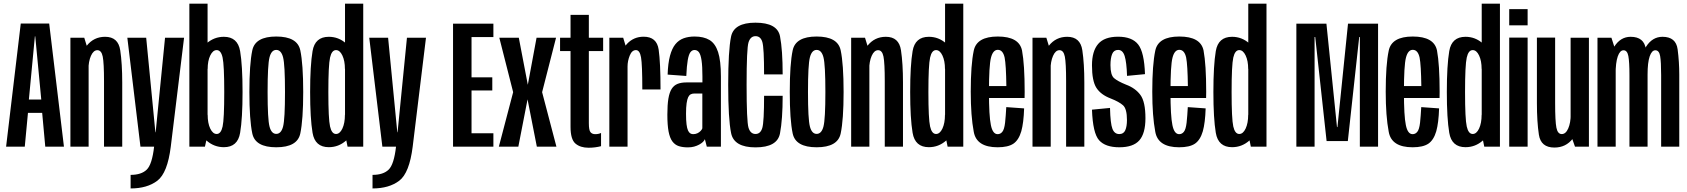

<svg xmlns="http://www.w3.org/2000/svg" viewBox="-20 -805 9262 1054"><path d="M13.5 0H116L133.5 -185.5H211.5L228.5 0H331L250 -676H94ZM138.5 -258.5 171.5 -605.5H173.5L206.5 -258.5Z M366.5 0H466.5V-520L442.5 -598H366.5ZM551 0H651V-352.5Q651 -455.5 640 -529.2Q629 -603 557 -603Q495 -603 456.2 -554Q417.5 -505 417.5 -436.5L465.5 -421.5Q465.5 -467.5 479.2 -498.5Q493 -529.5 514.5 -529.5Q537 -529.5 544 -494.2Q551 -459 551 -359.5Z M751 0H917.5L990.5 -598H886L834.5 -79H833L782.5 -598H679ZM697 229.5Q788 229.5 843.8 187Q899.5 144.5 917.5 0H826Q815 97.5 785.5 126.2Q756 155 697 155Z M1019.5 0H1105L1119.5 -65V-785H1019.5ZM1209 3Q1285 3 1298.2 -76Q1311.5 -155 1311.5 -300Q1311.5 -445.5 1298.2 -524.2Q1285 -603 1209 -603Q1155.5 -603 1114.2 -566.8Q1073 -530.5 1073 -469.5L1120 -426.5Q1120 -471 1134.2 -500.5Q1148.5 -530 1169.5 -530Q1193 -530 1202 -488.8Q1211 -447.5 1211 -300Q1211 -151.5 1202 -110.5Q1193 -69.5 1169.5 -69.5Q1148.5 -69.5 1134.2 -99Q1120 -128.5 1120 -175L1073 -130Q1073 -69 1114.2 -33Q1155.5 3 1209 3Z M1496.5 3.5Q1612.5 3.5 1628.5 -72.2Q1644.5 -148 1644.5 -300Q1644.5 -453 1628.5 -528.8Q1612.5 -604.5 1496.5 -604.5Q1381 -604.5 1365 -528.8Q1349 -453 1349 -300Q1349 -148 1365 -72.2Q1381 3.5 1496.5 3.5ZM1496.5 -70Q1470 -70 1459.5 -110.5Q1449 -151 1449 -300Q1449 -449.5 1459.5 -490.2Q1470 -531 1496.5 -531Q1523.5 -531 1534 -490.2Q1544.5 -449.5 1544.5 -300Q1544.5 -151 1534 -110.5Q1523.5 -70 1496.5 -70Z M1888 0H1974V-785H1874V-69ZM1785 3Q1838.5 3 1879.5 -33Q1920.5 -69 1920.5 -130L1873.5 -175Q1873.5 -129 1859.5 -99.2Q1845.5 -69.5 1824.5 -69.5Q1801 -69.5 1791.8 -110.8Q1782.5 -152 1782.5 -300Q1782.5 -447.5 1791.8 -488.8Q1801 -530 1824.5 -530Q1845.5 -530 1859.5 -500.5Q1873.5 -471 1873.5 -426.5L1920.5 -469.5Q1920.5 -530.5 1879.5 -566.8Q1838.5 -603 1785 -603Q1709 -603 1695.8 -524.5Q1682.5 -446 1682.5 -300Q1682.5 -155 1695.8 -76Q1709 3 1785 3Z M2079 0H2245.5L2318.5 -598H2214L2162.5 -79H2161L2110.5 -598H2007ZM2025 229.5Q2116 229.5 2171.8 187Q2227.5 144.5 2245.5 0H2154Q2143 97.5 2113.5 126.2Q2084 155 2025 155Z M2467 0H2688.5V-73.5H2568.5V-308.5H2682.5V-380.5H2568.5V-601.5H2688.5V-675H2467Z M2718.5 0H2825.5L2876 -259.5L2927 0H3034.5L2956 -299L3032.5 -598H2925.5L2877.5 -339.5L2828 -598H2721L2797 -299Z M3211 6Q3246.5 6 3279.5 -2.5V-75Q3265.5 -68.5 3247.5 -68.5Q3230.5 -68.5 3221.5 -79.5Q3212.5 -90.5 3212.5 -129V-524.5H3291V-598H3212.5V-723.5H3112V-598H3054.5V-524.5H3112V-108.5Q3112 -40 3138.8 -17Q3165.5 6 3211 6Z M3506 -314H3606Q3606 -461.5 3595.8 -532.5Q3585.5 -603.5 3513.5 -603.5Q3459.5 -603.5 3423.2 -565.5Q3387 -527.5 3387 -455L3425 -440Q3425 -470 3437 -500Q3449 -530 3471 -530Q3492 -530 3499 -490.2Q3506 -450.5 3506 -314ZM3325 0H3425V-518.5L3401 -598H3325Z M3756.5 4Q3775 4 3790.5 -0.2Q3806 -4.5 3818.2 -11.2Q3830.5 -18 3838.5 -25.5Q3846.5 -33 3849.5 -41L3860 0H3937.5V-385Q3937.5 -472 3922 -519.2Q3906.5 -566.5 3874.8 -585.5Q3843 -604.5 3793 -604.5Q3759.5 -604.5 3732.8 -594.8Q3706 -585 3687.5 -562.2Q3669 -539.5 3658 -498.8Q3647 -458 3645 -395.5L3747.5 -388Q3750 -444.5 3755.5 -475.5Q3761 -506.5 3770.2 -518.5Q3779.5 -530.5 3792.5 -530.5Q3808 -530.5 3817.2 -517.8Q3826.5 -505 3831.2 -473.5Q3836 -442 3836 -385.5V-352.5H3747.5Q3719.5 -352.5 3699.5 -344.5Q3679.5 -336.5 3667.2 -317.2Q3655 -298 3649.2 -263.8Q3643.5 -229.5 3643.5 -175.5Q3643.5 -118.5 3650.2 -83Q3657 -47.5 3671.2 -28.5Q3685.5 -9.5 3706.5 -2.8Q3727.5 4 3756.5 4ZM3785 -68.5Q3776.5 -68.5 3769.2 -73Q3762 -77.5 3756.8 -89Q3751.5 -100.5 3748.8 -122.5Q3746 -144.5 3746 -180.5Q3746 -216 3749.2 -238.2Q3752.5 -260.5 3758 -271.8Q3763.5 -283 3771.8 -287.2Q3780 -291.5 3790 -291.5H3835.5V-100.5Q3833.5 -94 3826.2 -86.2Q3819 -78.5 3808.5 -73.5Q3798 -68.5 3785 -68.5Z M4127.5 4Q4247 4 4261.8 -72.5Q4276.5 -149 4276.5 -279H4174.5Q4174.5 -136.5 4164.8 -103Q4155 -69.5 4127.5 -69.5Q4099.5 -69.5 4089 -104Q4078.5 -138.5 4078.5 -339.5Q4078.5 -539.5 4089.2 -573Q4100 -606.5 4127.5 -606.5Q4155.5 -606.5 4165 -574.2Q4174.5 -542 4174.5 -396.5H4276.5Q4276.5 -530.5 4262 -605.5Q4247.5 -680.5 4127 -680.5Q4009 -680.5 3993.2 -604Q3977.5 -527.5 3977.5 -339.5Q3977.5 -152 3993.5 -74Q4009.5 4 4127.5 4Z M4463 3.5Q4579 3.5 4595 -72.2Q4611 -148 4611 -300Q4611 -453 4595 -528.8Q4579 -604.5 4463 -604.5Q4347.5 -604.5 4331.5 -528.8Q4315.5 -453 4315.5 -300Q4315.5 -148 4331.5 -72.2Q4347.5 3.5 4463 3.5ZM4463 -70Q4436.5 -70 4426 -110.5Q4415.5 -151 4415.5 -300Q4415.5 -449.5 4426 -490.2Q4436.5 -531 4463 -531Q4490 -531 4500.5 -490.2Q4511 -449.5 4511 -300Q4511 -151 4500.5 -110.5Q4490 -70 4463 -70Z M4652.5 0H4752.5V-520L4728.5 -598H4652.5ZM4837 0H4937V-352.5Q4937 -455.5 4926 -529.2Q4915 -603 4843 -603Q4781 -603 4742.2 -554Q4703.5 -505 4703.5 -436.5L4751.5 -421.5Q4751.5 -467.5 4765.2 -498.5Q4779 -529.5 4800.5 -529.5Q4823 -529.5 4830 -494.2Q4837 -459 4837 -359.5Z M5182 0H5268V-785H5168V-69ZM5079 3Q5132.5 3 5173.5 -33Q5214.5 -69 5214.5 -130L5167.5 -175Q5167.5 -129 5153.5 -99.2Q5139.5 -69.5 5118.5 -69.5Q5095 -69.5 5085.8 -110.8Q5076.5 -152 5076.5 -300Q5076.5 -447.5 5085.8 -488.8Q5095 -530 5118.5 -530Q5139.5 -530 5153.5 -500.5Q5167.5 -471 5167.5 -426.5L5214.5 -469.5Q5214.5 -530.5 5173.5 -566.8Q5132.5 -603 5079 -603Q5003 -603 4989.8 -524.5Q4976.5 -446 4976.5 -300Q4976.5 -155 4989.8 -76Q5003 3 5079 3Z M5456.5 3.5V-68.5Q5429.5 -68.5 5419.5 -118.5Q5409 -168 5409 -301Q5409 -445 5420 -488Q5431 -531.5 5457.5 -531.5Q5485.5 -531.5 5495 -489Q5503 -449 5504.5 -332.5H5399V-267H5604.5Q5605 -283.5 5605 -301Q5605 -450.5 5590.5 -528Q5574.5 -604.5 5457.5 -604.5Q5341.5 -604.5 5325.5 -527Q5309 -449.5 5309 -301.5Q5309 -168 5325.5 -81.5Q5340.5 3.5 5456.5 3.5ZM5456.5 -68.5V3.5Q5514 3.5 5543.5 -16.5Q5572.5 -36.5 5586.5 -84.5Q5599.5 -131 5602 -210L5504 -217Q5501.5 -170 5497.5 -131.5Q5493 -93.5 5482 -81Q5472 -68.5 5456.5 -68.5Z M5648 0H5748V-520L5724 -598H5648ZM5832.5 0H5932.5V-352.5Q5932.5 -455.5 5921.5 -529.2Q5910.5 -603 5838.5 -603Q5776.5 -603 5737.8 -554Q5699 -505 5699 -436.5L5747 -421.5Q5747 -467.5 5760.8 -498.5Q5774.5 -529.5 5796 -529.5Q5818.5 -529.5 5825.5 -494.2Q5832.5 -459 5832.5 -359.5Z M6124.5 3.5Q6201 3.5 6234.5 -34.5Q6268 -72.5 6268 -156Q6268 -246.5 6240.2 -284Q6212.5 -321.5 6161 -340.5Q6115.5 -359 6095.8 -376Q6076 -393 6076 -447.5Q6076 -486 6085.2 -508.5Q6094.5 -531 6118 -531Q6143.5 -531 6154 -497.2Q6164.5 -463.5 6167 -388.5L6265.5 -398Q6261.5 -518.5 6228 -561Q6194.5 -603.5 6118 -603.5Q6042.5 -603.5 6008.5 -563.8Q5974.5 -524 5974.5 -446.5Q5974.5 -360.5 5998.8 -322.8Q6023 -285 6077 -264.5Q6124 -246 6145.2 -226.8Q6166.5 -207.5 6166.5 -146Q6166.5 -110.5 6157.2 -89.8Q6148 -69 6124.5 -69Q6098 -69 6086.8 -97.8Q6075.5 -126.5 6073.5 -212.5L5974.5 -203Q5979 -74 6013.5 -35.2Q6048 3.5 6124.5 3.5Z M6453 3.5V-68.5Q6426 -68.5 6416 -118.5Q6405.5 -168 6405.5 -301Q6405.5 -445 6416.5 -488Q6427.5 -531.5 6454 -531.5Q6482 -531.5 6491.5 -489Q6499.5 -449 6501 -332.5H6395.5V-267H6601Q6601.5 -283.5 6601.5 -301Q6601.5 -450.5 6587 -528Q6571 -604.5 6454 -604.5Q6338 -604.5 6322 -527Q6305.5 -449.5 6305.5 -301.5Q6305.5 -168 6322 -81.5Q6337 3.5 6453 3.5ZM6453 -68.5V3.5Q6510.5 3.5 6540 -16.5Q6569 -36.5 6583 -84.5Q6596 -131 6598.5 -210L6500.5 -217Q6498 -170 6494 -131.5Q6489.5 -93.5 6478.5 -81Q6468.5 -68.5 6453 -68.5Z M6846.5 0H6932.5V-785H6832.5V-69ZM6743.5 3Q6797 3 6838 -33Q6879 -69 6879 -130L6832 -175Q6832 -129 6818 -99.2Q6804 -69.5 6783 -69.5Q6759.5 -69.5 6750.2 -110.8Q6741 -152 6741 -300Q6741 -447.5 6750.2 -488.8Q6759.5 -530 6783 -530Q6804 -530 6818 -500.5Q6832 -471 6832 -426.5L6879 -469.5Q6879 -530.5 6838 -566.8Q6797 -603 6743.5 -603Q6667.5 -603 6654.2 -524.5Q6641 -446 6641 -300Q6641 -155 6654.2 -76Q6667.5 3 6743.5 3Z M7096.5 0H7196.5V-602H7200L7262.5 -30.5H7379L7441.5 -602H7445V0H7545V-675H7380L7322 -107.5H7319.5L7261.5 -675H7096.5Z M7734.5 3.5V-68.5Q7707.5 -68.5 7697.5 -118.5Q7687 -168 7687 -301Q7687 -445 7698 -488Q7709 -531.5 7735.5 -531.5Q7763.5 -531.5 7773 -489Q7781 -449 7782.5 -332.5H7677V-267H7882.5Q7883 -283.5 7883 -301Q7883 -450.5 7868.5 -528Q7852.5 -604.5 7735.5 -604.5Q7619.5 -604.5 7603.5 -527Q7587 -449.5 7587 -301.5Q7587 -168 7603.5 -81.5Q7618.5 3.5 7734.5 3.5ZM7734.5 -68.5V3.5Q7792 3.5 7821.5 -16.5Q7850.5 -36.5 7864.5 -84.5Q7877.5 -131 7880 -210L7782 -217Q7779.5 -170 7775.5 -131.5Q7771 -93.5 7760 -81Q7750 -68.5 7734.5 -68.5Z M8128 0H8214V-785H8114V-69ZM8025 3Q8078.5 3 8119.5 -33Q8160.5 -69 8160.5 -130L8113.5 -175Q8113.5 -129 8099.5 -99.2Q8085.5 -69.5 8064.5 -69.5Q8041 -69.5 8031.8 -110.8Q8022.5 -152 8022.5 -300Q8022.5 -447.5 8031.8 -488.8Q8041 -530 8064.5 -530Q8085.5 -530 8099.5 -500.5Q8113.5 -471 8113.5 -426.5L8160.5 -469.5Q8160.5 -530.5 8119.5 -566.8Q8078.5 -603 8025 -603Q7949 -603 7935.8 -524.5Q7922.5 -446 7922.5 -300Q7922.5 -155 7935.8 -76Q7949 3 8025 3Z M8265 0H8366V-598.5H8265ZM8265 -755V-666H8366V-755Z M8626 0H8702.5V-598H8602V-68ZM8517 -598.5H8417V-239Q8417 -136.5 8427.8 -65.8Q8438.5 5 8513 5Q8576.5 5 8614.2 -44.5Q8652 -94 8652 -162L8602.5 -177Q8602.5 -131 8589 -100Q8575.5 -69 8553.5 -69Q8531 -69 8524 -104Q8517 -139 8517 -239.5Z M8749.5 0H8849.5V-525L8826 -598H8749.5ZM8925 0H9024.5V-395Q9024.5 -466 9015.2 -534.5Q9006 -603 8931.5 -603Q8875.5 -603 8841 -548Q8806.5 -493 8806.5 -432.5L8849 -396.5Q8849 -461.5 8860.8 -495.2Q8872.5 -529 8892.5 -529Q8913 -529 8919 -497.2Q8925 -465.5 8925 -392ZM9099 0H9198.5V-395Q9198.5 -465 9189.5 -534Q9180.5 -603 9106.5 -603Q9050.5 -603 9015.8 -548Q8981 -493 8981 -432.5L9024.5 -396.5Q9024.5 -461.5 9036 -495.2Q9047.5 -529 9067 -529Q9088 -529 9093.5 -497.2Q9099 -465.5 9099 -392Z"/></svg>

Font: Anybody ExtraCondensed Medium
Style: Regular
Weight: 500
Width: 2
Version: Version 1.113;gftools[0.9.25]